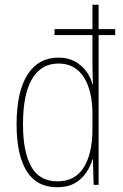

<svg xmlns="http://www.w3.org/2000/svg" viewBox="-20 -780 518 810"><path d="M221 10Q135 10 92.5 -58Q50 -126 50 -255Q50 -393 96 -465Q142 -537 227 -537Q267 -537 296.5 -520.5Q326 -504 344.5 -478.5Q363 -453 370 -425H372Q371 -448 370.5 -469Q370 -490 370 -511V-632H210V-657H370V-760H396V-657H466V-632H396V0H375L372 -108H370Q362 -79 344 -52Q326 -25 296 -7.5Q266 10 221 10ZM223 -15Q297 -15 333.5 -74Q370 -133 370 -234V-300Q370 -398 333 -455Q296 -512 227 -512Q154 -512 115.5 -447.5Q77 -383 77 -255Q77 -140 111.5 -77.5Q146 -15 223 -15Z"/></svg>

Font: Noto Sans Khmer Condensed Thin
Style: Regular
Weight: 100
Width: 3
Designer: Danh Hong and the Monotype Design Team
Foundry: Monotype Imaging Inc.
Version: Version 2.004; ttfautohint (v1.8.4.7-5d5b)